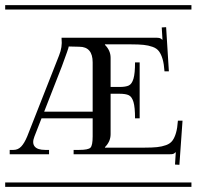

<svg xmlns="http://www.w3.org/2000/svg" viewBox="-29 -728 766 748"><path d="M-8.8 -708H716.8V-690.9H-8.8ZM-8.8 -17.1H716.8V0H-8.8ZM105 -195.8Q95.2 -170.9 106 -157.5Q116.7 -144 147 -144H162.1V-127H8.8V-144H23.9Q41 -144 53.5 -157Q65.9 -169.9 77.1 -196.8L201.2 -512.2Q214.4 -544.9 210.9 -576.2V-581.1H576.2Q588.4 -581.1 593.3 -579.6Q598.1 -578.1 603 -573.2H604L601.1 -621.1L618.2 -622.1L628.9 -450.2H611.8Q609.9 -479 604.5 -497.6Q599.1 -516.1 590.6 -527.8Q582 -539.6 565.7 -545.4Q549.3 -551.3 530.5 -553.2Q511.7 -555.2 481 -555.2H379.9V-553.2Q401.9 -531.2 401.9 -502.9V-389.2H436Q460.9 -389.2 472.9 -395Q484.9 -400.9 491 -421.4Q497.1 -441.9 497.1 -484.9H515.1V-267.1H497.1Q497.1 -310.1 491 -330.6Q484.9 -351.1 472.9 -356.9Q460.9 -362.8 436 -362.8H401.9V-205.1Q401.9 -176.8 379.9 -154.8V-152.8H533.2Q564 -152.8 582.8 -154.8Q601.6 -156.7 617.9 -162.6Q634.3 -168.5 642.8 -180.2Q651.4 -191.9 656.7 -210.4Q662.1 -229 664.1 -257.8H682.1L669.9 -85.9L652.8 -86.9L655.8 -134.8H654.8Q649.4 -129.4 645.3 -128.2Q641.1 -127 628.9 -127H257.8V-144H279.8Q314.9 -144 323.5 -152.8Q332 -161.6 332 -196.8V-267.1H132.8ZM143.1 -293H332V-484.9Q332 -545.9 279.8 -545.9L238.8 -546.9Q238.8 -541.5 211.9 -469.2Z"/></svg>

Font: FoglihtenFr02
Style: Regular
Weight: 500
Version: Version 0.68